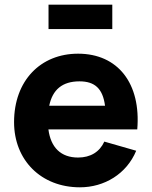

<svg xmlns="http://www.w3.org/2000/svg" viewBox="-20 -784 648 819"><path d="M459 -660V-764H187V-660ZM321 15C425 15 520 -42 561 -141L425 -180C405 -136 366 -112 313 -112C239.5 -112 196.5 -155 186.5 -232H565.5C582 -428 483 -555 313 -555C153 -555 40 -440 40 -263C40 -101 155 15 321 15ZM319 -437C384.5 -437 418.5 -406 428 -333H190C204 -401.5 246 -437 319 -437Z"/></svg>

Font: Manrope ExtraBold
Style: Regular
Weight: 800
Designer: Mikhail Sharanda
Foundry: Mikhail Sharanda
Version: Version 4.505